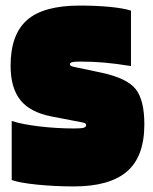

<svg xmlns="http://www.w3.org/2000/svg" viewBox="-20 -657 549 689"><path d="M269 -219 165 -239Q88 -254 53 -298Q18 -342 18 -421Q18 -533 77 -585Q136 -637 266 -637Q324 -637 372 -632.5Q420 -628 450 -619V-420Q394 -429 352.5 -432.5Q311 -436 267 -436Q247 -436 239 -434Q231 -432 231 -426Q231 -422 235.5 -420Q240 -418 250 -416L345 -396Q437 -376 467.5 -336.5Q498 -297 498 -211Q498 -95 435.5 -41.5Q373 12 245 12Q177 12 113 5.5Q49 -1 22 -11V-223Q58 -211 120.5 -203.5Q183 -196 246 -196Q271 -196 280 -198.5Q289 -201 289 -208Q289 -213 285 -215Q281 -217 269 -219Z"/></svg>

Font: Blinker Black
Style: Regular
Weight: 900
Designer: Juergen Huber
Foundry: supertype
Version: Version 1.017;hotconv 1.0.117;makeotfexe 2.5.65602